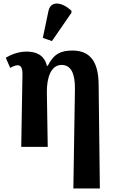

<svg xmlns="http://www.w3.org/2000/svg" viewBox="-20 -837 660 1094"><path d="M276 -603 387 -764V-776C338 -822 270 -839 256 -774L224 -621ZM398 237H549L542 -355C541 -490 490 -549 393 -549C329 -549 287 -532 252 -462H247C232 -528 179 -543 132 -543C81 -543 40 -524 13 -508L38 -450C53 -459 69 -465 81 -465C97 -465 108 -453 108 -416L101 0H252L247 -310C246 -392 269 -467 331 -467C385 -467 408 -417 407 -331Z"/></svg>

Font: Noto Serif SemiCondensed
Style: Bold
Weight: 700
Width: 4
Designer: Monotype Design Team
Foundry: Monotype Imaging Inc.
Version: Version 2.015